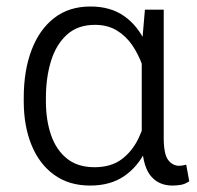

<svg xmlns="http://www.w3.org/2000/svg" viewBox="-20 -558 604 588"><path d="M52.7 -258.3Q52.7 -341.8 76.7 -404.8Q100.6 -467.8 146 -502.9Q191.4 -538.1 256.8 -538.1Q318.4 -538.1 360.1 -508.8Q401.9 -479.5 426.3 -426.5Q450.7 -373.5 459.5 -302.7V-218.8Q452.1 -151.4 427.7 -99.9Q403.3 -48.3 360.8 -19Q318.4 10.3 255.9 10.3Q191.4 10.3 146 -22.5Q100.6 -55.2 76.7 -113.5Q52.7 -171.9 52.7 -248ZM120.6 -248Q120.6 -190.4 136.2 -144.8Q151.9 -99.1 184.8 -72.5Q217.8 -45.9 269.5 -45.9Q320.3 -45.9 353 -70.6Q385.7 -95.2 404.8 -135.7Q423.8 -176.3 433.6 -222.7V-290.5Q428.2 -323.2 416.3 -357.2Q404.3 -391.1 385.3 -419.2Q366.2 -447.3 337.9 -464.6Q309.6 -481.9 270.5 -481.9Q218.3 -481.9 185.1 -451.9Q151.9 -421.9 136.2 -371.1Q120.6 -320.3 120.6 -258.3ZM481.4 -528.3V-136.7Q481.4 -85.4 495.1 -67.9Q508.8 -50.3 528.3 -50.3Q534.7 -50.3 540 -51.5Q545.4 -52.7 550.3 -53.7L559.6 -2.9Q546.9 5.9 533.9 8.1Q521 10.3 508.3 10.3Q462.9 10.3 438.5 -23.4Q414.1 -57.1 414.1 -136.7V-415L423.8 -528.3Z"/></svg>

Font: Heebo Light
Style: Regular
Weight: 300
Designer: Oded Ezer
Foundry: Ezer Type House
Version: Version 3.100